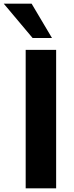

<svg xmlns="http://www.w3.org/2000/svg" viewBox="-59 -1020 402 1040"><path d="M222.7 -814H117.7L-38.6 -1000H112.3ZM80.1 0V-750H245.1V0Z"/></svg>

Font: Now Alt
Style: Bold
Weight: 700
Designer: Alfredo Marco Pradil
Foundry: Alfredo Marco Pradil
Version: Version 1.002;PS 001.002;hotconv 1.0.88;makeotf.lib2.5.64775